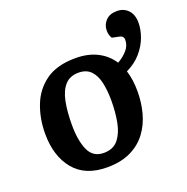

<svg xmlns="http://www.w3.org/2000/svg" viewBox="-123 -783 888 913"><g transform="rotate(-20 321.0 -326.5)"><path d="M268 15Q157 15 100.5 -54Q44 -123 44 -236Q44 -312 69.5 -378Q95 -444 151.5 -484.5Q208 -525 302 -525Q365 -525 411.5 -501.5Q458 -478 486 -435Q513 -450 534 -473Q555 -496 555 -526Q555 -546 532 -550L498 -557Q487 -574 487 -597Q487 -626 507 -647Q527 -668 564 -668Q598 -668 620 -645Q642 -622 642 -581Q642 -547 628.5 -509.5Q615 -472 586 -438Q557 -404 511 -382Q526 -336 526 -276Q526 -219 512 -167Q498 -115 467.5 -74Q437 -33 387.5 -9Q338 15 268 15ZM276 -55Q324 -55 349.5 -86.5Q375 -118 384.5 -168.5Q394 -219 394 -277Q394 -328 385 -368.5Q376 -409 353.5 -432Q331 -455 292 -455Q248 -455 223 -427Q198 -399 188 -349Q178 -299 178 -232Q178 -152 200 -103.5Q222 -55 276 -55Z"/></g></svg>

Font: Literata 12pt SemiBold
Style: Italic
Weight: 600
Italic angle: -2°
Designer: Latin by Veronika Burian and Jose Scaglione. Greek by Irene Vlachou. Cyrillic by Vera Evstafieva
Foundry: TypeTogether
Version: Version 3.002